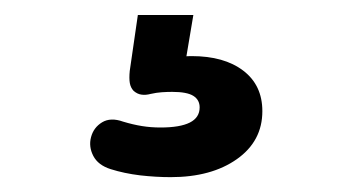

<svg xmlns="http://www.w3.org/2000/svg" viewBox="-20 -40 470 256"><path d="M207.5 196.2Q188 196.2 166.8 193.8Q145.5 191.2 127.5 185.5Q110.8 180.2 104.4 167.9Q98 155.5 101.4 142.8Q104.8 130 116.1 123.1Q127.5 116.2 144.2 122.2Q157.5 126.2 169.4 128.1Q181.2 130 194 130Q220 130 233.1 123.4Q246.2 116.8 246.2 103.2Q246.2 93.2 237.9 87.9Q229.5 82.5 209.5 82.5Q202.8 82.5 195.6 83Q188.5 83.5 181 85.2Q174.2 87 168.8 86.2Q163.2 85.5 158.2 81.2Q154.2 77 153.1 70.8Q152 64.5 153 54.5L163.8 -20H237.8L225 56.2L189.5 43Q201.2 38.8 213.4 36.8Q225.5 34.8 235.5 34.8Q278.8 34.8 304.2 54.1Q329.8 73.5 329.8 108.2Q329.8 148.2 295.8 172.2Q261.8 196.2 207.5 196.2Z"/></svg>

Font: Nunito ExtraLight
Style: Regular
Weight: 200
Designer: Vernon Adams
Foundry: Vernon Adams
Version: Version 3.602;April 4, 2023;FontCreator 14.0.0.2856 64-bit